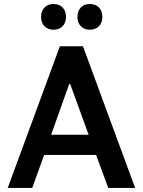

<svg xmlns="http://www.w3.org/2000/svg" viewBox="-20 -929 708 949"><path d="M327.1 -513.2H321.8L232.9 -263.2H418ZM18.1 0 275.9 -700.2H390.1L647.9 0H515.1L455.1 -163.1H198.2L139.2 0ZM183.1 -845.2Q183.1 -875 200 -892.1Q216.8 -909.2 245.1 -909.2Q272.5 -909.2 289.3 -892.1Q306.2 -875 306.2 -845.2Q306.2 -816.4 289.3 -799.3Q272.5 -782.2 245.1 -782.2Q216.8 -782.2 200 -799.3Q183.1 -816.4 183.1 -845.2ZM362.8 -845.2Q362.8 -875 379.6 -892.1Q396.5 -909.2 423.8 -909.2Q452.1 -909.2 469 -892.1Q485.8 -875 485.8 -845.2Q485.8 -816.4 469 -799.3Q452.1 -782.2 423.8 -782.2Q396.5 -782.2 379.6 -799.3Q362.8 -816.4 362.8 -845.2Z"/></svg>

Font: LT Hoop SemBd
Style: Regular
Weight: 600
Designer: Daniel Lyons
Foundry: LyonsType
Version: Version 1.000